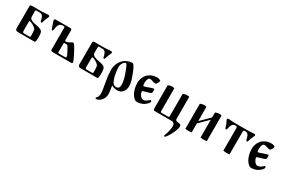

<svg xmlns="http://www.w3.org/2000/svg" viewBox="84 -1582 4358 2983"><g transform="rotate(30 2263.0 -91.0)"><path d="M74 -40C74 -9 96 0 119 0H419C434 0 439 -30 439 -79C439 -131 438 -174 420 -196C403 -217 354 -229 312 -237C247 -250 187 -265 187 -315V-414C187 -430 194 -433 201 -433H267C321 -433 335 -368 343 -329C345 -320 347 -310 359 -310C371 -310 375 -322 376 -328C384 -362 394 -387 415 -432C419 -442 420 -445 420 -452C420 -461 411 -469 392 -469C390 -469 361 -467 345 -466C324 -464 299 -462 285 -462H116C86 -462 74 -458 74 -436ZM187 -62V-195C187 -205 187 -241 193 -241C204 -241 239 -229 269 -210C297 -192 316 -175 321 -156C326 -136 327 -92 327 -59C327 -37 322 -29 312 -29H209C193 -29 187 -44 187 -62Z M509 -441C509 -434 513 -424 515 -417C526 -386 544 -331 550 -310C555 -294 561 -289 568 -289C575 -289 581 -294 584 -311C588 -338 596 -384 608 -403C624 -428 649 -437 683 -437C708 -437 710 -433 710 -409V-23C710 -4 734 0 754 0H1061C1082 0 1098 0 1098 -19C1098 -36 1065 -106 1037 -158C1007 -216 968 -289 949 -289C940 -289 916 -275 903 -267C882 -255 856 -244 834 -244C824 -244 822 -254 822 -264V-421C822 -446 821 -462 798 -462H540C525 -462 509 -461 509 -441ZM822 -44V-197C822 -211 827 -215 855 -215C864 -215 877 -212 882 -210C893 -206 909 -178 943 -112C962 -75 970 -56 970 -45C970 -33 958 -29 936 -29H846C832 -29 822 -33 822 -44Z M1199 -40C1199 -9 1221 0 1244 0H1544C1559 0 1564 -30 1564 -79C1564 -131 1563 -174 1545 -196C1528 -217 1479 -229 1437 -237C1372 -250 1312 -265 1312 -315V-414C1312 -430 1319 -433 1326 -433H1392C1446 -433 1460 -368 1468 -329C1470 -320 1472 -310 1484 -310C1496 -310 1500 -322 1501 -328C1509 -362 1519 -387 1540 -432C1544 -442 1545 -445 1545 -452C1545 -461 1536 -469 1517 -469C1515 -469 1486 -467 1470 -466C1449 -464 1424 -462 1410 -462H1241C1211 -462 1199 -458 1199 -436ZM1312 -62V-195C1312 -205 1312 -241 1318 -241C1329 -241 1364 -229 1394 -210C1422 -192 1441 -175 1446 -156C1451 -136 1452 -92 1452 -59C1452 -37 1447 -29 1437 -29H1334C1318 -29 1312 -44 1312 -62Z M1667 -211C1667 -178 1671 -114 1685 -33C1704 72 1716 144 1716 184C1716 215 1706 246 1693 259C1688 263 1677 275 1677 282C1677 287 1683 293 1690 293C1725 293 1771 266 1794 228C1811 201 1822 177 1822 120C1822 103 1811 32 1804 -12L1806 -14C1836 6 1877 13 1906 13C1993 13 2039 -54 2039 -139C2039 -199 2013 -273 1976 -365C1958 -409 1929 -475 1903 -475C1836 -475 1784 -445 1756 -421C1691 -364 1667 -288 1667 -211ZM1746 -309C1746 -388 1798 -423 1815 -423C1834 -423 1864 -340 1877 -305C1909 -219 1926 -154 1926 -95C1926 -42 1902 -22 1866 -22C1848 -22 1816 -33 1800 -62C1793 -75 1772 -127 1763 -171C1752 -223 1746 -276 1746 -309Z M2122 -241C2122 -162 2149 -92 2166 -64C2191 -22 2224 16 2262 16C2300 16 2354 3 2384 -18C2424 -46 2454 -78 2454 -99C2454 -105 2442 -117 2435 -117C2430 -117 2424 -111 2416 -103C2396 -84 2364 -61 2330 -61C2309 -61 2290 -73 2269 -105C2257 -123 2249 -144 2249 -162C2249 -168 2253 -174 2260 -176C2287 -183 2378 -208 2390 -217C2402 -225 2403 -251 2403 -277C2403 -287 2400 -295 2388 -295C2377 -295 2343 -284 2314 -273C2286 -262 2242 -247 2232 -247C2219 -247 2218 -294 2218 -305C2218 -361 2239 -397 2264 -397C2280 -397 2292 -395 2309 -388C2325 -382 2343 -375 2366 -375C2393 -375 2414 -432 2414 -446C2414 -459 2376 -472 2348 -472C2289 -472 2242 -456 2200 -422C2148 -380 2122 -313 2122 -241Z M2549 -41C2549 -9 2556 0 2577 0H2878C2919 0 2936 30 2936 61C2936 102 2927 162 2898 237C2894 248 2892 255 2892 258C2892 262 2898 268 2905 268C2932 268 3034 91 3034 14C3034 -15 3020 -24 2992 -27C2949 -31 2929 -35 2929 -67V-455C2929 -462 2909 -466 2895 -466C2868 -466 2848 -463 2817 -449V-58C2817 -37 2812 -29 2795 -29H2683C2666 -29 2662 -37 2662 -58V-455C2662 -462 2641 -466 2627 -466C2600 -466 2580 -463 2549 -449Z M3125 0C3142 3 3160 5 3181 5C3202 5 3221 3 3238 0V-161L3397 -319V0C3414 3 3432 5 3453 5C3474 5 3492 3 3509 0V-455C3509 -462 3489 -466 3475 -466C3448 -466 3428 -463 3397 -449V-361L3238 -203V-455C3238 -462 3217 -466 3203 -466C3176 -466 3156 -463 3125 -449Z M3609 -451C3609 -442 3613 -435 3619 -424C3634 -398 3648 -360 3657 -327C3661 -310 3667 -308 3674 -308C3683 -308 3688 -315 3691 -328C3706 -390 3718 -433 3775 -433C3793 -433 3806 -429 3806 -406V0C3823 3 3841 5 3862 5C3883 5 3901 3 3918 0V-406C3918 -429 3931 -433 3949 -433C4006 -433 4017 -390 4032 -328C4035 -315 4040 -308 4049 -308C4056 -308 4063 -310 4067 -327C4076 -360 4090 -398 4105 -424C4111 -435 4114 -442 4114 -451C4114 -461 4105 -469 4087 -469C4080 -469 4061 -467 4039 -465C4018 -463 3993 -462 3979 -462H3745C3731 -462 3706 -463 3685 -465C3663 -467 3644 -469 3637 -469C3619 -469 3609 -461 3609 -451Z M4173 -241C4173 -162 4200 -92 4217 -64C4242 -22 4275 16 4313 16C4351 16 4405 3 4435 -18C4475 -46 4505 -78 4505 -99C4505 -105 4493 -117 4486 -117C4481 -117 4475 -111 4467 -103C4447 -84 4415 -61 4381 -61C4360 -61 4341 -73 4320 -105C4308 -123 4300 -144 4300 -162C4300 -168 4304 -174 4311 -176C4338 -183 4429 -208 4441 -217C4453 -225 4454 -251 4454 -277C4454 -287 4451 -295 4439 -295C4428 -295 4394 -284 4365 -273C4337 -262 4293 -247 4283 -247C4270 -247 4269 -294 4269 -305C4269 -361 4290 -397 4315 -397C4331 -397 4343 -395 4360 -388C4376 -382 4394 -375 4417 -375C4444 -375 4465 -432 4465 -446C4465 -459 4427 -472 4399 -472C4340 -472 4293 -456 4251 -422C4199 -380 4173 -313 4173 -241Z"/></g></svg>

Font: Monomakh Unicode
Style: Regular
Weight: 400
Version: Version 1.2